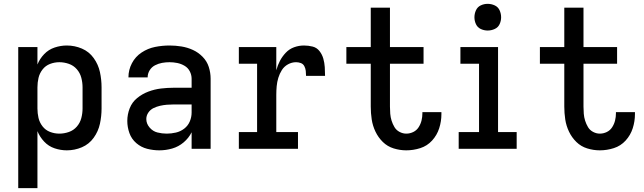

<svg xmlns="http://www.w3.org/2000/svg" viewBox="-20 -775 3352 1000"><path d="M75 205H175V-92Q187 -62 210 -37.5Q233 -13 264.5 -2.5Q296 8 328 8Q369 8 406.5 -8Q444 -24 468 -57.5Q492 -91 500.5 -130.5Q509 -170 509 -210V-320Q509 -360 500.5 -399.5Q492 -439 468 -472.5Q444 -506 406.5 -522Q369 -538 328 -538Q296 -538 264.5 -527.5Q233 -517 210 -493Q187 -469 175 -439V-530H75ZM289 -79Q264 -79 240.5 -88Q217 -97 201.5 -117Q186 -137 180.5 -161Q175 -185 175 -210V-320Q175 -345 180.5 -369Q186 -393 201.5 -413Q217 -433 240.5 -442Q264 -451 289 -451Q314 -451 338.5 -442.5Q363 -434 380 -414.5Q397 -395 403.5 -370Q410 -345 410 -320V-210Q410 -185 403.5 -160Q397 -135 380 -115.5Q363 -96 338.5 -87.5Q314 -79 289 -79Z M810 8Q844 8 877 -1.5Q910 -11 936.5 -33.5Q963 -56 978 -86V0H1077V-365Q1077 -396 1067.5 -426Q1058 -456 1035.5 -479Q1013 -502 984.5 -515Q956 -528 925 -533Q894 -538 863 -538Q825 -538 787.5 -530.5Q750 -523 717.5 -501.5Q685 -480 667 -445.5Q649 -411 649 -373V-372H749Q749 -392 759.5 -409Q770 -426 787.5 -435Q805 -444 824 -447.5Q843 -451 863 -451Q883 -451 903 -447Q923 -443 941 -432.5Q959 -422 968.5 -403.5Q978 -385 978 -365V-318H885Q852 -318 818.5 -314Q785 -310 753 -298Q721 -286 694.5 -264.5Q668 -243 655.5 -211Q643 -179 643 -145Q643 -113 654 -82Q665 -51 690 -29.5Q715 -8 746.5 0Q778 8 810 8ZM848 -79Q824 -79 800 -85Q776 -91 759 -111Q742 -131 742 -155Q742 -173 752.5 -188.5Q763 -204 779.5 -212Q796 -220 813.5 -224Q831 -228 849 -229.5Q867 -231 885 -231H978V-189Q978 -165 968.5 -142.5Q959 -120 939.5 -105Q920 -90 896 -84.5Q872 -79 848 -79Z M1224 0H1532V-87H1419V-281Q1419 -303 1421 -325.5Q1423 -348 1429.5 -369.5Q1436 -391 1448 -410Q1460 -429 1480 -440Q1500 -451 1522 -451Q1535 -451 1547 -446.5Q1559 -442 1565 -430.5Q1571 -419 1572.5 -406Q1574 -393 1574 -380H1673Q1673 -403 1671.5 -425.5Q1670 -448 1664 -469.5Q1658 -491 1644 -509Q1630 -527 1608 -532.5Q1586 -538 1563 -538Q1537 -538 1512 -529Q1487 -520 1468.5 -500.5Q1450 -481 1438 -458Q1426 -435 1419 -409V-530H1224V-443H1319V-87H1224Z M2096 8Q2133 8 2169 -3.5Q2205 -15 2230.5 -43Q2256 -71 2267.5 -107Q2279 -143 2279 -180Q2279 -186 2279 -191H2180Q2180 -188 2180 -185Q2180 -166 2175.5 -147.5Q2171 -129 2160.5 -112.5Q2150 -96 2132.5 -87.5Q2115 -79 2096 -79Q2078 -79 2061 -88Q2044 -97 2034.5 -113Q2025 -129 2019.5 -146.5Q2014 -164 2012.5 -182.5Q2011 -201 2011 -220V-443H2186V-530H2011V-735H1911V-530H1784V-443H1911V-220Q1911 -186 1916 -153Q1921 -120 1935.5 -89.5Q1950 -59 1974 -35.5Q1998 -12 2030.5 -2Q2063 8 2096 8Z M2369 0H2671V-87H2574V-530H2378V-443H2475V-87H2369ZM2520 -616Q2539 -616 2556.5 -624Q2574 -632 2582 -649Q2590 -666 2590 -685Q2590 -704 2582 -721.5Q2574 -739 2556.5 -747Q2539 -755 2520 -755Q2501 -755 2484 -747Q2467 -739 2459 -721.5Q2451 -704 2451 -685Q2451 -666 2459 -649Q2467 -632 2484 -624Q2501 -616 2520 -616Z M3104 8Q3141 8 3177 -3.5Q3213 -15 3238.5 -43Q3264 -71 3275.5 -107Q3287 -143 3287 -180Q3287 -186 3287 -191H3188Q3188 -188 3188 -185Q3188 -166 3183.5 -147.5Q3179 -129 3168.5 -112.5Q3158 -96 3140.5 -87.5Q3123 -79 3104 -79Q3086 -79 3069 -88Q3052 -97 3042.5 -113Q3033 -129 3027.5 -146.5Q3022 -164 3020.5 -182.5Q3019 -201 3019 -220V-443H3194V-530H3019V-735H2919V-530H2792V-443H2919V-220Q2919 -186 2924 -153Q2929 -120 2943.5 -89.5Q2958 -59 2982 -35.5Q3006 -12 3038.5 -2Q3071 8 3104 8Z"/></svg>

Font: Iosevka Sparkle Medium
Style: Regular
Weight: 500
Designer: Belleve Invis
Foundry: Belleve Invis
Version: Version 4.5.0; ttfautohint (v1.8.3)